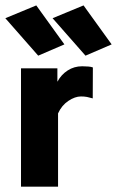

<svg xmlns="http://www.w3.org/2000/svg" viewBox="-46 -704 441 724"><path d="M33.2 0H172.9V-276.4Q186.5 -306.6 211.7 -323.5Q236.8 -340.3 259.3 -340.3Q272 -340.3 282 -338.4Q292 -336.4 303.7 -333L304.2 -449.7Q298.3 -452.1 287.6 -453.1Q276.9 -454.1 263.7 -454.1Q233.4 -454.1 209 -438.2Q184.6 -422.4 170.9 -396.5H170.4V-446.3H33.2ZM98.1 -494.1 196.8 -536.6 90.8 -683.6 -25.9 -635.3ZM276.4 -494.1 375 -536.6 269 -683.6 152.3 -635.3Z"/></svg>

Font: Roboto Flex Super Cond Bold
Style: Regular
Weight: 700
Width: 3
Designer: Berlow after Robertson
Foundry: Google
Version: Version 3.000